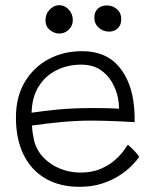

<svg xmlns="http://www.w3.org/2000/svg" viewBox="-20 -732 588 741"><path d="M517 -126Q509 -114 490.5 -94.8Q472 -75.5 443.2 -56.2Q414.5 -37 375.2 -24Q336 -11 286.5 -11Q211.5 -11 156.5 -42.5Q101.5 -74 71.5 -134Q41.5 -194 41.5 -279Q41.5 -357.5 75.2 -414.8Q109 -472 166.5 -503.2Q224 -534.5 297 -534.5Q388.5 -534.5 438.8 -475Q489 -415.5 497.5 -318.5Q499 -304.5 499.5 -290Q500 -275.5 499.5 -260.5Q493.5 -261 476 -262Q458.5 -263 434 -264Q409.5 -265 382.5 -265.8Q355.5 -266.5 331.5 -266.5Q276 -266.5 215 -260.8Q154 -255 103.5 -247.5Q104 -231.5 106.5 -216.5Q109 -201.5 112 -187.5Q122 -150.5 148.8 -123Q175.5 -95.5 212.5 -80.8Q249.5 -66 290.5 -66Q336.5 -66 369.8 -80.8Q403 -95.5 425 -115.5Q447 -135.5 458.8 -152.5Q470.5 -169.5 473.5 -173.5Q476.5 -171 482.8 -165.2Q489 -159.5 496 -152.5Q503 -145.5 508.8 -138.5Q514.5 -131.5 517 -126ZM102 -297Q146.5 -304 205.8 -309.5Q265 -315 340 -315Q378.5 -315 404 -314.2Q429.5 -313.5 439.5 -312.5Q439.5 -333 435 -355.5Q429 -385 412.5 -414.2Q396 -443.5 366.8 -463Q337.5 -482.5 292.5 -482.5Q242 -482.5 199 -461.5Q156 -440.5 129.8 -399.2Q103.5 -358 102 -297ZM209 -602.5Q189 -602.5 172.2 -616.5Q155.5 -630.5 155.5 -653.5Q155.5 -678.5 172 -695.2Q188.5 -712 208.5 -712Q229.5 -712 245.2 -695.2Q261 -678.5 261 -654Q261 -632 245 -617.2Q229 -602.5 209 -602.5ZM400.5 -610Q378 -610 361 -625.2Q344 -640.5 344 -664Q344 -686.5 357.8 -698.8Q371.5 -711 392 -711Q415 -711 431.5 -696.5Q448 -682 448 -658Q448 -643 441.8 -632.2Q435.5 -621.5 425 -615.8Q414.5 -610 400.5 -610Z"/></svg>

Font: Grandstander Thin ExtraLight
Style: Regular
Weight: 250
Version: Version 1.200